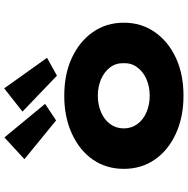

<svg xmlns="http://www.w3.org/2000/svg" viewBox="-10 -852 873 892"><g transform="rotate(-90 426.0 -406.5)"><path d="M426 10Q328 10 250.5 -25.5Q173 -61 130 -123.5Q87 -186 87 -267Q87 -349 130 -411Q173 -473 250.5 -508.5Q328 -544 426 -544Q527 -544 603 -508.5Q679 -473 722.5 -411Q766 -349 766 -267Q766 -186 722.5 -123.5Q679 -61 603 -25.5Q527 10 426 10ZM427 -147Q469 -147 503.5 -162Q538 -177 558.5 -204.5Q579 -232 578 -267Q579 -304 558.5 -331Q538 -358 503.5 -373Q469 -388 427 -388Q385 -388 350 -373Q315 -358 295 -330.5Q275 -303 275 -267Q275 -232 295 -204.5Q315 -177 350 -162Q385 -147 427 -147ZM520 -578 353 -738 461 -823 603 -624ZM312 -582 132 -729 233 -822 389 -633Z"/></g></svg>

Font: Lexend Giga ExtraBold
Style: Regular
Weight: 800
Designer: Bonnie Shaver-Troup, Thomas Jockin
Foundry: Lexend
Version: Version 1.007